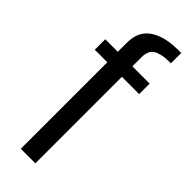

<svg xmlns="http://www.w3.org/2000/svg" viewBox="-261 -810 834 834"><g transform="rotate(45 156.0 -393.5)"><path d="M87.5 0H177V-531.5H283V-596H177V-651.5Q177 -693.5 202.8 -708.5Q228.5 -723.5 276 -723.5H286V-787H268Q184 -787 135.8 -754.2Q87.5 -721.5 87.5 -652V-596H10.5V-531.5H87.5Z"/></g></svg>

Font: Anybody Condensed
Style: Regular
Weight: 400
Width: 3
Designer: Tyler Finck
Foundry: Etcetera Type Company
Version: Version 1.113;gftools[0.9.25]